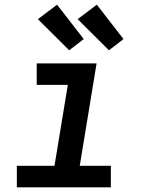

<svg xmlns="http://www.w3.org/2000/svg" viewBox="-20 -801 640 821"><path d="M52 0V-92H213L270 -438H137V-530H393L321 -92H454V0ZM446 -586 312 -719 394 -781 508 -634ZM276 -586 142 -719 224 -781 338 -634Z"/></svg>

Font: Iosevka Slab SmBdExObl
Style: Regular
Weight: 600
Width: 7
Italic angle: -9°
Monospace: yes
Designer: Belleve Invis
Foundry: Belleve Invis
Version: Version 11.1.0; ttfautohint (v1.8.3)